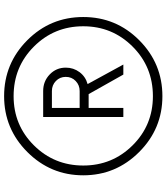

<svg xmlns="http://www.w3.org/2000/svg" viewBox="42 -842 810 934"><g transform="rotate(-90 447.0 -375.0)"><path d="M174.4 -646.9Q287.5 -760 446.2 -760Q605 -760 718.1 -647.5Q831.2 -535 831.2 -375Q831.2 -215 718.1 -102.5Q605 10 446.2 10Q287.5 10 174.4 -103.1Q61.2 -216.2 61.2 -375Q61.2 -533.8 174.4 -646.9ZM446.2 -36.2Q588.8 -36.2 687.5 -135Q786.2 -233.8 786.2 -375Q786.2 -516.2 687.5 -615Q588.8 -713.8 446.2 -713.8Q305 -713.8 206.9 -615Q108.8 -516.2 108.8 -375Q108.8 -233.8 206.9 -135Q305 -36.2 446.2 -36.2ZM585 -460Q585 -422.5 563.1 -393.1Q541.2 -363.8 505 -353.8L600 -180H551.2L456.2 -348.8H388.8V-180H345V-570H471.2Q518.8 -570 551.9 -538.1Q585 -506.2 585 -460ZM388.8 -527.5V-392.5H471.2Q500 -392.5 520 -411.9Q540 -431.2 540 -460Q540 -488.8 520 -508.1Q500 -527.5 471.2 -527.5Z"/></g></svg>

Font: Now Alt
Style: Regular
Weight: 400
Designer: Alfredo Marco Pradil
Foundry: Alfredo Marco Pradil
Version: Version 1.002;PS 001.002;hotconv 1.0.88;makeotf.lib2.5.64775